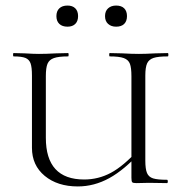

<svg xmlns="http://www.w3.org/2000/svg" viewBox="-20 -659 660 691"><path d="M375 -456Q373 -456 373 -462Q373 -468 375 -468L419 -467Q455 -465 480 -465Q502 -465 540 -467L584 -468Q586 -468 586 -462Q586 -456 584 -456Q549 -456 532.5 -450.5Q516 -445 509.5 -431Q503 -417 503 -387V-81Q503 -51 509 -36.5Q515 -22 531 -17Q547 -12 581 -12Q584 -12 584 -6Q584 0 581 0L516 -1L471 0Q459 0 456 -3Q453 -6 453 -19V-385Q453 -415 447.5 -429.5Q442 -444 425.5 -450Q409 -456 375 -456ZM260 12Q187 12 141 -26Q95 -64 95 -127V-387Q95 -417 90 -431Q85 -445 71.5 -450.5Q58 -456 29 -456Q27 -456 27 -462Q27 -468 29 -468L68 -467Q102 -465 120 -465Q145 -465 183 -467L225 -468Q227 -468 227 -462Q227 -456 225 -456Q191 -456 174 -450Q157 -444 151 -429.5Q145 -415 145 -385V-163Q145 -13 283 -13Q334 -13 379 -37Q424 -61 478 -120L487 -113Q428 -48 373.5 -18Q319 12 260 12ZM183 -601Q183 -619 193.5 -629Q204 -639 223 -639Q241 -639 251 -629Q261 -619 261 -601Q261 -583 251 -573Q241 -563 223 -563Q204 -563 193.5 -573Q183 -583 183 -601ZM358 -601Q358 -619 369 -629Q380 -639 398 -639Q417 -639 427 -629Q437 -619 437 -601Q437 -583 427 -573Q417 -563 398 -563Q380 -563 369 -573Q358 -583 358 -601Z"/></svg>

Font: Cormorant Unicase Light
Style: Regular
Weight: 300
Designer: Christian Thalmann (Catharsis Fonts)
Foundry: Catharsis Fonts
Version: Version 4.000